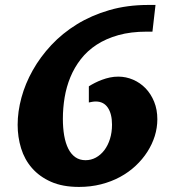

<svg xmlns="http://www.w3.org/2000/svg" viewBox="-20 -735 698 765"><path d="M334 -391.1Q344.7 -397.9 358.2 -404.8Q371.6 -411.6 386.7 -417.2Q401.9 -422.9 418 -426.3Q434.1 -429.7 451.2 -429.7Q481.9 -429.7 510.3 -417.5Q538.6 -405.3 560.1 -383.1Q581.5 -360.8 594.2 -329.6Q606.9 -298.3 606.9 -259.8Q606.9 -226.1 596.7 -193.1Q586.4 -160.2 567.1 -130.1Q547.9 -100.1 520.5 -74.5Q493.2 -48.8 458.5 -30Q423.8 -11.2 382.6 -0.7Q341.3 9.8 294.9 9.8Q229.5 9.8 183.3 -10.7Q137.2 -31.2 107.4 -65.4Q77.6 -99.6 64 -144.3Q50.3 -189 50.3 -237.8Q50.3 -290 65.4 -345.9Q80.6 -401.9 110.4 -454.8Q140.1 -507.8 184.3 -555.2Q228.5 -602.5 286.4 -638.2Q344.2 -673.8 415.5 -694.6Q486.8 -715.3 571.3 -715.3H599.6L587.4 -608.9H564.5Q501 -608.9 451.7 -595Q402.3 -581.1 365.2 -556.9Q328.1 -532.7 302.2 -499.5Q276.4 -466.3 260.5 -427.7Q244.6 -389.2 237.5 -346.7Q230.5 -304.2 230.5 -261.7Q230.5 -225.1 235.8 -194.6Q241.2 -164.1 252.2 -142.3Q263.2 -120.6 280.3 -108.6Q297.4 -96.7 320.8 -96.7Q342.8 -96.7 362.1 -107.2Q381.3 -117.7 395.8 -136.7Q410.2 -155.8 418.2 -181.6Q426.3 -207.5 426.3 -238.3Q426.3 -281.2 409.7 -305.9Q393.1 -330.6 361.3 -330.6Q354.5 -330.6 347.4 -329.3Q340.3 -328.1 334 -326.7Z"/></svg>

Font: Proza Libre
Style: Bold Italic
Weight: 700
Designer: Jasper de Waard
Foundry: Jasper de Waard
Version: Version 1.000; ttfautohint (v1.4.1.8-43bc)